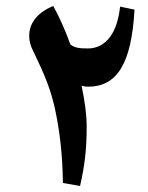

<svg xmlns="http://www.w3.org/2000/svg" viewBox="-20 -753 493 638"><path d="M246 -135C261 -201 268 -254 268 -331C268 -372 262 -417 251 -468C259 -466 266 -465 273 -465C368 -465 417 -540 427 -721L379 -731C370 -644 332 -592 272 -592C243 -592 229 -594 214 -605C197 -652 178 -695 157 -733C107 -713 77 -678 77 -634C77 -618 81 -601 90 -584C132 -497 146 -460 161 -399C179 -319 188 -235 189 -145Z"/></svg>

Font: Noto Naskh Arabic UI
Style: Bold
Weight: 700
Designer: Monotype Design Team, David Williams, Mohamad Dakak and Nizar Qandah
Foundry: Monotype Imaging Inc.
Version: Version 2.016